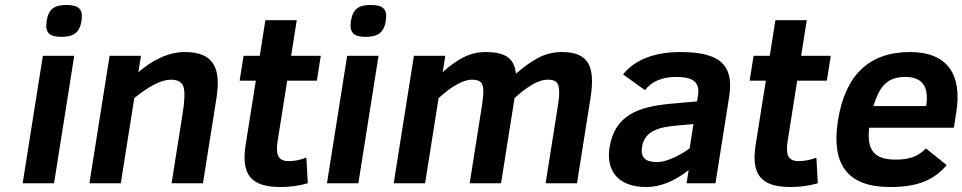

<svg xmlns="http://www.w3.org/2000/svg" viewBox="-20 -736 3865 771"><path d="M246.4 -716C197.6 -716 174.8 -699.4 167.3 -652C160 -606.2 177 -588 226.1 -588C274.2 -588 299.6 -603.8 307.3 -652C314.9 -700.3 295.6 -716 246.4 -716ZM71 0H197L278.1 -512H152.1Z M722.5 -527C649.3 -527 584.4 -488.1 535.6 -446L546.1 -512H420.1L339 0H465L519.2 -342C579.6 -391.3 628.6 -416 665.9 -416C692.6 -416 709.3 -407 716.1 -389C722.9 -371 722.1 -335.3 713.7 -282L669 0H795L849.2 -342C868.4 -463.6 837.3 -527 722.5 -527Z M1095.1 -171 1133.3 -412H1252.3L1268.1 -512H1149.1L1171.7 -655H1045.7L1023.1 -512H958.1L942.3 -412H1007.3L966.5 -155C947.6 -35.2 987.2 15 1106.6 15C1144 15 1180.4 10 1216 0L1210.3 -103C1186.2 -93.7 1162.4 -89 1139.1 -89C1094 -89 1086.7 -118.3 1095.1 -171Z M1468.4 -716C1419.6 -716 1396.8 -699.4 1389.3 -652C1382 -606.2 1399 -588 1448.1 -588C1496.2 -588 1521.6 -603.8 1529.3 -652C1536.9 -700.3 1517.6 -716 1468.4 -716ZM1293 0H1419L1500.1 -512H1374.1Z M2237.5 -527C2203.5 -527 2172.5 -519.8 2144.6 -505.5C2116.6 -491.2 2085.7 -469.3 2051.7 -440C2045.7 -501.5 2010.1 -527 1929.5 -527C1898.1 -527 1868.5 -519.8 1840.6 -505.5C1812.6 -491.2 1785 -471.3 1757.6 -446L1768.1 -512H1642.1L1561 0H1687L1741.2 -342C1769.2 -367.3 1794.5 -386 1817 -398C1839.6 -410 1858.6 -416 1873.9 -416C1909.9 -416 1919.4 -403.7 1920.7 -374C1921.4 -359.3 1919.1 -335.3 1913.8 -302L1866 0H1992L2046.2 -342C2068.1 -362.7 2090.9 -380.2 2114.5 -394.5C2138.1 -408.8 2159.6 -416 2178.9 -416C2195.6 -416 2207.1 -413 2213.5 -407C2231.5 -390.1 2225.9 -346.6 2218.8 -302L2171 0H2297L2351.2 -342C2370.1 -461.8 2348.8 -527 2237.5 -527Z M2710.5 -527C2611.6 -527 2528 -497 2482.2 -437L2570.2 -374C2594.6 -407.9 2639.2 -427 2692.6 -427C2755.1 -427 2792.3 -412.6 2782.8 -352L2779.1 -329L2669.5 -319C2542.7 -306.8 2448.3 -273.5 2427.8 -144C2411.9 -43.5 2469.3 15 2574.6 15C2631.3 15 2688.2 -7.7 2745.4 -53L2737 0H2853L2908.1 -348C2930 -486.2 2857 -527 2710.5 -527ZM2558.1 -146C2568.5 -211.8 2627.5 -225.7 2699.7 -232L2764.7 -238L2749.2 -140C2725.1 -122.7 2701.3 -109.2 2677.8 -99.5C2654.2 -89.8 2634.8 -85 2619.5 -85C2575.3 -85 2550.9 -100.5 2558.1 -146Z M3143.1 -171 3181.3 -412H3300.3L3316.1 -512H3197.1L3219.7 -655H3093.7L3071.1 -512H3006.1L2990.3 -412H3055.3L3014.5 -155C2995.6 -35.2 3035.2 15 3154.6 15C3192 15 3228.4 10 3264 0L3258.3 -103C3234.2 -93.7 3210.4 -89 3187.1 -89C3142 -89 3134.7 -118.3 3143.1 -171Z M3634.5 -527C3470.5 -527 3374 -435.3 3344.9 -252C3317.3 -77.5 3381.6 15 3553.6 15C3662.7 15 3727.9 -10.8 3781.6 -73L3698.2 -140C3667.2 -107.9 3631.7 -95 3577 -95C3488.1 -95 3460.3 -135.6 3470.3 -223H3810.3L3820.1 -285C3844.3 -437.4 3784.1 -527 3634.5 -527ZM3699.1 -310H3487.1C3510.5 -382.1 3536.6 -427 3615.6 -427C3683.6 -427 3711.5 -388 3699.1 -310Z"/></svg>

Font: Fog Sans
Style: It
Weight: 700
Foundry: Intel Corporation
Version: Version 1.00